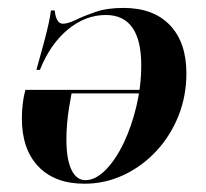

<svg xmlns="http://www.w3.org/2000/svg" viewBox="-20 -448 515 480"><path d="M191.1 11.3Q116.9 11.3 75.8 -31.9Q34.7 -75 34.7 -151.6Q34.7 -170.2 36.7 -187.9Q38.7 -205.6 43.5 -223.4H374.2L371.8 -214.5H158.9Q155.6 -197.6 152.4 -177.4Q149.2 -157.3 147.6 -137.1Q146 -116.9 146 -100Q146 -50 158.5 -23.8Q171 2.4 193.5 2.4Q218.5 2.4 243.5 -22.6Q268.5 -47.6 288.7 -89.5Q308.9 -131.5 321 -182.3Q333.1 -233.1 333.1 -284.7Q333.1 -347.6 310.9 -379Q288.7 -410.5 244.4 -410.5Q193.5 -410.5 149.6 -374.2Q105.6 -337.9 79.8 -273.4H71Q82.3 -312.9 89.5 -340.3Q96.8 -367.7 101.2 -387.5Q105.6 -407.3 107.3 -421.8H116.9Q118.5 -404.8 123.8 -396.8Q129 -388.7 137.1 -388.7Q150 -388.7 169.8 -398.4Q189.5 -408.1 218.5 -418.1Q247.6 -428.2 288.7 -428.2Q363.7 -428.2 404.8 -385.1Q446 -341.9 446 -264.5Q446 -208.1 426.2 -158.5Q406.5 -108.9 371 -70.6Q335.5 -32.3 289.1 -10.5Q242.7 11.3 191.1 11.3Z"/></svg>

Font: Playfair 144pt
Style: Bold Italic
Weight: 700
Italic angle: -15.6°
Designer: Claus Eggers Sørensen
Foundry: Claus Eggers Sørensen
Version: Version 2.203